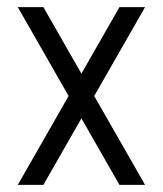

<svg xmlns="http://www.w3.org/2000/svg" viewBox="-20 -520 458 540"><path d="M316 0 30 -500H102L388 0ZM30 0 173 -250H245L102 0ZM173 -250 316 -500H388L245 -250Z"/></svg>

Font: Akshar Light
Style: Regular
Weight: 300
Designer: Tall Chai
Foundry: Tall Chai
Version: Version 1.100